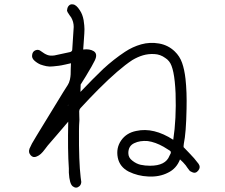

<svg xmlns="http://www.w3.org/2000/svg" viewBox="-20 -824 1040 889"><path d="M899.4 -65.4Q910.2 -49.8 897.9 -34.2Q885.7 -18.6 868.2 -27.3H869.1Q862.3 -29.3 857.4 -34.2Q852.5 -40 847.2 -47.9Q841.8 -55.7 839.8 -58.6Q828.1 -73.2 813.5 -85.9Q796.9 -43 757.8 -24.4Q717.8 -3.9 666 -6.8Q618.2 -8.8 576.2 -29.3Q534.2 -50.8 525.4 -93.8Q516.6 -138.7 541 -173.8Q565.4 -209 611.3 -217.8Q691.4 -235.4 782.2 -176.8Q796.9 -273.4 793 -391.6Q788.1 -509.8 762.7 -540Q754.9 -549.8 745.1 -555.7Q722.7 -572.3 694.8 -573.7Q667 -575.2 642.1 -567.9Q617.2 -560.5 592.8 -545.9Q530.3 -504.9 436.5 -411.1Q397.5 -372.1 352.5 -323.2Q347.7 -318.4 346.7 -309.6Q346.7 -300.8 347.2 -285.6Q347.7 -270.5 347.7 -268.6Q345.7 -242.2 345.7 -217.8Q344.7 -76.2 353.5 -2.9Q356.4 15.6 356.4 18.6Q355.5 31.2 347.7 38.1Q333 50.8 317.4 39.1Q301.8 28.3 298.8 -24.4Q298.8 -41 298.8 -43.9Q293 -127 295.9 -260.7Q277.3 -238.3 245.1 -201.2Q210 -161.1 201.2 -150.4Q198.2 -147.5 188.5 -133.8Q177.7 -119.1 168.9 -111.3Q160.2 -103.5 150.4 -99.6Q133.8 -91.8 122.1 -105Q110.4 -118.2 116.2 -133.8V-134.8Q121.1 -146.5 127.9 -159.2Q134.8 -171.9 147.5 -192.4Q160.2 -212.9 161.1 -214.8Q182.6 -251 225.6 -320.3Q286.1 -419.9 293.9 -430.7Q299.8 -439.5 303.7 -455.1Q306.6 -468.8 307.1 -479.5Q307.6 -490.2 307.6 -507.8Q307.6 -523.4 308.6 -531.2Q301.8 -530.3 283.2 -525.4Q261.7 -520.5 252 -519.5Q242.2 -518.6 225.6 -516.6Q209 -514.6 194.8 -517.6Q180.7 -520.5 167 -525.4Q151.4 -532.2 138.7 -543.9Q126 -555.7 128.9 -570.3Q130.9 -585.9 144.5 -591.3Q158.2 -596.7 169.9 -586.9Q186.5 -574.2 200.2 -569.3Q212.9 -564.5 232.4 -567.4Q240.2 -569.3 304.7 -583Q308.6 -584 311.5 -586.9Q314.5 -589.8 314.5 -593.8Q315.4 -612.3 321.3 -699.2Q321.3 -722.7 309.6 -743.2Q307.6 -746.1 302.2 -753.4Q296.9 -760.7 293 -767.6Q289.1 -774.4 291 -779.3Q292 -791 299.3 -798.3Q306.6 -805.7 317.4 -803.7Q333 -802.7 349.6 -776.4Q362.3 -757.8 367.2 -730.5Q371.1 -704.1 371.1 -689Q371.1 -673.8 368.2 -636.7Q365.2 -603.5 365.2 -594.7Q395.5 -598.6 414.1 -586.9Q433.6 -574.2 418.9 -543.9Q409.2 -523.4 377.9 -471.7Q368.2 -455.1 353.5 -432.6Q353.5 -415 352.5 -398.4Q411.1 -460 458 -504.9Q506.8 -549.8 558.6 -584Q593.8 -607.4 633.8 -618.7Q673.8 -629.9 716.3 -622.6Q758.8 -615.2 789.1 -585.9Q812.5 -563.5 823.2 -532.7Q834 -502 838.9 -459Q845.7 -397.5 843.8 -320.3Q841.8 -209 831.1 -158.2Q830.1 -151.4 830.1 -148.9Q830.1 -146.5 830.1 -142.6Q833 -139.6 855.5 -116.2Q879.9 -91.8 899.4 -65.4ZM360.4 -542Q360.4 -542 360.4 -542ZM293.9 -334Q294.9 -335 294.9 -335.9Q296.9 -336.9 297.9 -339.8Q297.9 -339.8 298.8 -340.8Q296.9 -337.9 293.9 -335Q293.9 -334 293.9 -334ZM764.6 -102.5 770.5 -114.3V-113.3Q771.5 -120.1 770.5 -122.1Q768.6 -125 765.6 -127Q751 -136.7 737.3 -144.5Q699.2 -166 664.1 -170.9Q627.9 -173.8 601.6 -161.1Q574.2 -148.4 574.2 -115.2Q574.2 -93.8 592.8 -80.1Q611.3 -65.4 631.3 -61Q651.4 -56.6 674.8 -56.6Q747.1 -56.6 764.6 -102.5Z"/></svg>

Font: irohamaru Light
Style: Regular
Weight: 200
Designer: [Source Han Sans]
Ryoko NISHIZUKA  (kana & ideographs); Paul D. Hunt (Latin, Greek & Cyrillic); Wenlong ZHANG  (bopomofo
Version: Version 1.01